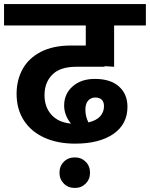

<svg xmlns="http://www.w3.org/2000/svg" viewBox="-31 -713 741 949"><path d="M533 -383 486 -386V-383H346Q266 -383 227.5 -344Q189 -305 189 -243Q189 -184 223 -146Q257 -108 320 -102Q304 -121 295 -144Q286 -167 286 -191Q286 -249 328 -286Q370 -323 438 -323Q515 -323 557 -285.5Q599 -248 599 -185Q599 -99 529.5 -51Q460 -3 340 -3Q253 -3 187.5 -33Q122 -63 86.5 -118.5Q51 -174 51 -249Q51 -317 80.5 -371Q110 -425 170.5 -456.5Q231 -488 320 -488H393V-587H-11V-693H690V-587H533ZM391 -171Q391 -138 406 -108Q445 -117 464 -138Q483 -159 483 -188Q483 -210 471.5 -220.5Q460 -231 440 -231Q418 -231 404.5 -215.5Q391 -200 391 -171ZM263 141Q263 108 284.5 86.5Q306 65 339 65Q371 65 392.5 86.5Q414 108 414 141Q414 173 392.5 194.5Q371 216 339 216Q306 216 284.5 194.5Q263 173 263 141Z"/></svg>

Font: FiraGOUPP
Style: Bold
Weight: 700
Designer: bBox Type
Foundry: bBox Type GmbH
Version: Version 1.001